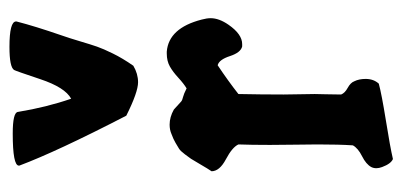

<svg xmlns="http://www.w3.org/2000/svg" viewBox="-238 -596 835 398"><g transform="rotate(-90 179.0 -397.5)"><path d="M145.5 -777.3Q155.3 -717.8 172.9 -667Q196.3 -679.7 213.4 -731Q230.5 -782.2 232.4 -785.2Q238.3 -794.9 280.3 -794.9Q333 -794.9 333 -781.2V-780.3Q323.2 -742.2 304.7 -688.5Q298.8 -671.9 292 -648.9Q285.2 -626 280.8 -613.3Q276.4 -600.6 266.6 -580.6Q256.8 -560.5 241.2 -538.1Q224.6 -528.3 207 -528.3Q186.5 -528.3 137.7 -552.7Q63.5 -696.3 34.2 -774.4V-775.4Q34.2 -788.1 100.6 -788.1Q144.5 -788.1 145.5 -777.3ZM47.9 0Q38.1 -3.9 31.2 -22.5Q26.4 -35.2 31.2 -44.9Q37.1 -55.7 53.7 -64Q70.3 -72.3 76.2 -83Q78.1 -111.3 78.1 -156.2Q78.1 -169.9 77.6 -201.7Q77.1 -233.4 77.1 -254.9Q77.1 -294.9 78.1 -320.3Q72.3 -333 47.4 -346.2Q22.5 -359.4 22.5 -376Q27.3 -382.8 36.6 -398.9Q45.9 -415 48.3 -418.5Q50.8 -421.9 57.6 -431.2Q64.5 -440.4 69.3 -443.4Q74.2 -446.3 81.5 -450.7Q88.9 -455.1 99.6 -459Q108.4 -462.9 119.1 -462.9Q134.8 -462.9 150.4 -454.1Q164.1 -441.4 167 -439Q169.9 -436.5 176.3 -435.1Q182.6 -433.6 194.3 -427.7Q204.1 -433.6 216.3 -444.8Q228.5 -456.1 239.7 -462.4Q251 -468.8 266.6 -468.8H270.5Q319.3 -464.8 336.9 -396.5Q339.8 -385.7 339.8 -377.9Q339.8 -360.4 326.2 -340.8Q306.6 -312.5 286.1 -312.5H281.2Q268.6 -315.4 261.2 -337.9Q253.9 -360.4 242.2 -363.3Q210 -341.8 182.6 -320.3Q181.6 -273.4 181.6 -226.6Q181.6 -210.9 182.1 -193.4Q182.6 -175.8 182.6 -162.1Q182.6 -157.2 182.1 -139.6Q181.6 -122.1 181.6 -107.4Q184.6 -99.6 195.3 -93.8Q206.1 -87.9 209 -80.1Q213.9 -70.3 213.9 -56.6Q213.9 -40 204.1 -29.3Q182.6 -23.4 127.9 -14.6Q73.2 -5.9 47.9 0Z"/></g></svg>

Font: LPEducational
Style: Medium
Weight: 500
Designer: Based on Essays1743, by John Stracke, which says:

Based on the typeface in a 1743 English translation of the essays of 
Version: Version 001.204